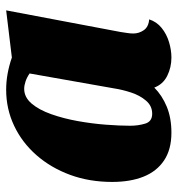

<svg xmlns="http://www.w3.org/2000/svg" viewBox="4 -574 590 639"><g transform="rotate(-90 299.5 -255.0)"><path d="M177 20Q121 20 84.5 -4.5Q48 -29 30.5 -73Q13 -117 13 -177Q13 -253 36.5 -317Q60 -381 102 -429Q144 -477 200 -503.5Q256 -530 320 -530Q372 -530 427 -511L584 -530L512 -149Q511 -141 509 -129Q507 -117 507 -107Q507 -88 518 -72Q529 -56 554 -54Q546 -29 525.5 -12.5Q505 4 478.5 12Q452 20 427 20Q394 20 366 6Q338 -8 327 -37Q301 -11 263.5 4.5Q226 20 177 20ZM240 -44Q266 -44 283.5 -64.5Q301 -85 310.5 -114Q320 -143 324 -169L374 -452Q361 -461 347.5 -465.5Q334 -470 323 -470Q295 -470 274 -445.5Q253 -421 238.5 -380Q224 -339 215.5 -291.5Q207 -244 203.5 -198Q200 -152 200 -117Q200 -91 207 -67.5Q214 -44 240 -44Z"/></g></svg>

Font: Sansita Swashed Light ExtraBold
Style: Regular
Weight: 800
Version: Version 1.003